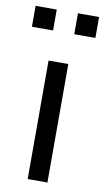

<svg xmlns="http://www.w3.org/2000/svg" viewBox="-96 -736 424 776"><g transform="rotate(10 116.5 -347.5)"><path d="M75.6 0V-486.3H156.6V0ZM159.3 -609.2V-695H246.1V-609.2ZM-14.4 -609.2V-695H72.4V-609.2Z"/></g></svg>

Font: Nunito Sans 12pt ExtraLight
Style: Regular
Weight: 200
Designer: Vernon Adams
Foundry: Vernon Adams
Version: Version 3.101;gftools[0.9.27]